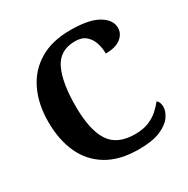

<svg xmlns="http://www.w3.org/2000/svg" viewBox="-166 -869 1000 1024"><g transform="rotate(-30 334.0 -357.0)"><path d="M401 10Q285 10 208 -36Q131 -82 93 -164.5Q55 -247 55 -358Q55 -466 94 -548.5Q133 -631 210 -677.5Q287 -724 400 -724Q515 -724 571.5 -690.5Q628 -657 628 -608Q628 -571 596 -546Q564 -521 503 -521Q503 -554 493 -586Q483 -618 459 -639Q435 -660 393 -660Q298 -660 260.5 -581.5Q223 -503 223 -358Q223 -213 268.5 -141.5Q314 -70 425 -70Q474 -70 509 -84.5Q544 -99 568.5 -121Q593 -143 610 -165Q627 -151 627 -122Q627 -94 606 -63.5Q585 -33 536 -11.5Q487 10 401 10Z"/></g></svg>

Font: NotoSerif-Bold
Style: Regular
Weight: 700
Designer: Monotype Design Team
Foundry: Monotype Imaging Inc.
Version: Version 2.007; ttfautohint (v1.8) -l 8 -r 50 -G 200 -x 14 -D